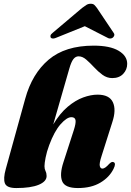

<svg xmlns="http://www.w3.org/2000/svg" viewBox="-20 -964 680 997"><path d="M235.5 -210.5Q222.5 -175.5 216.8 -145.8Q211 -116 211 -101Q211 -86.5 216.5 -75.5Q222 -64.5 222 -50Q222 -21.5 181 -4.5Q140 12.5 64.5 12.5Q15 12.5 5.5 -12Q-4 -36.5 10 -86.5L111 -451.5Q146.5 -581 232.5 -654Q318.5 -727 466.5 -727Q551 -727 595.8 -700.5Q640.5 -674 640.5 -632.5Q640.5 -602.5 619.8 -580.5Q599 -558.5 563 -558.5Q535.5 -558.5 512.2 -575.5Q489 -592.5 468.5 -614.8Q448 -637 428.2 -654.2Q408.5 -671.5 388 -671.5Q372.5 -671.5 361.2 -657.2Q350 -643 340 -608L256.5 -318Q291.5 -376 331.8 -409.8Q372 -443.5 412 -458Q452 -472.5 486.5 -472.5Q548 -472.5 566.2 -433Q584.5 -393.5 563 -329L507 -152.5Q495 -115.5 498.2 -102Q501.5 -88.5 512 -88.5Q525.5 -88.5 547 -113Q555.5 -121 560.2 -122.5Q565 -124 570 -122Q584 -116 569.5 -87Q548 -43.5 501 -15.5Q454 12.5 384.5 12.5Q317 12.5 302.8 -23Q288.5 -58.5 309.5 -122L363 -287.5Q375 -324.5 372.2 -340Q369.5 -355.5 350.5 -355.5Q327 -355.5 294.5 -318.8Q262 -282 235.5 -210.5ZM275.5 -769.5Q253 -759 244 -768Q241 -772 242.2 -779Q243.5 -786 253.5 -793.5L406 -922.5Q419 -932.5 428.8 -938.5Q438.5 -944.5 451 -944.5Q463.5 -944.5 469.8 -938.5Q476 -932.5 483.5 -922.5L570 -793.5Q575.5 -786 573 -779Q570.5 -772 565 -768Q551.5 -759 535 -769.5L420.5 -828Z"/></svg>

Font: Fraunces 72pt Black
Style: Italic
Weight: 900
Italic angle: -16°
Version: Version 1.000;[b76b70a41]